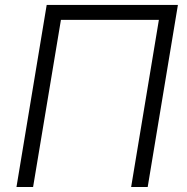

<svg xmlns="http://www.w3.org/2000/svg" viewBox="-20 -747 747 767"><path d="M690.7 -727.3 570 0H503.9L614.7 -667.6H223.4L112.2 0H45.8L166.5 -727.3Z"/></svg>

Font: Karasuma Gothic
Style: Light Italic
Weight: 300
Italic angle: 9.39998°
Designer: Rasmus Andersson / Ryoko Nishizuka
Foundry: rsms
Version: Version 1.00